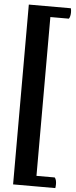

<svg xmlns="http://www.w3.org/2000/svg" viewBox="-66 -811 439 1102"><g transform="rotate(5 153.5 -260.0)"><path d="M53.9 258V-778H296Q299 -767.9 299 -754.7Q299 -743.1 296.6 -733Q294.2 -722.9 289.9 -717.5H125.8L183.3 -762.2V242.2L125.8 197.5H288.4Q294.2 203.9 296.6 214Q299 224.2 299 234.7Q299 247.9 297.1 258Z"/></g></svg>

Font: Pitagon Serif
Style: Regular
Weight: 400
Designer: Travis Tran
Foundry: Pitagon
Version: Version 1.000;gftools[0.9.26]